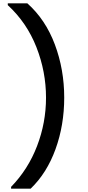

<svg xmlns="http://www.w3.org/2000/svg" viewBox="-20 -954 532 1160"><path d="M47 186V175Q150 69 204 -72Q258 -213 258 -364Q258 -521 200 -669Q142 -817 27 -923V-934H145Q255 -836 311.5 -685Q368 -534 368 -364Q368 -198 315.5 -53Q263 92 165 186Z"/></svg>

Font: Poppins-tnum Medium
Style: Regular
Weight: 500
Designer: Ninad Kale (Devanagari), Jonny Pinhorn (Latin)
Foundry: Indian Type Foundry
Version: Version 4.004